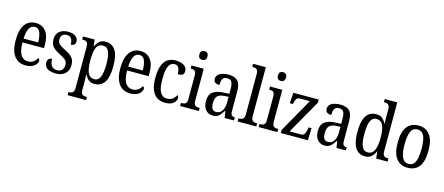

<svg xmlns="http://www.w3.org/2000/svg" viewBox="-59 -1483 5651 2444"><g transform="rotate(15 2766.0 -261.5)"><path d="M248 10Q151 10 98.5 -62Q46 -134 46 -264Q46 -405 96.5 -475.5Q147 -546 239 -546Q324 -546 372.5 -485Q421 -424 421 -305V-263H137Q138 -152 170.5 -99.5Q203 -47 265 -47Q309 -47 339 -70Q369 -93 384 -124Q391 -120 397 -112Q403 -104 403 -90Q403 -70 386.5 -46.5Q370 -23 335.5 -6.5Q301 10 248 10ZM330 -314Q329 -395 309 -445Q289 -495 240 -495Q192 -495 166.5 -448Q141 -401 138 -314Z M646 10Q600 10 566.5 -1.5Q533 -13 514.5 -36.5Q496 -60 496 -95Q496 -119 505 -133Q514 -147 528 -153Q542 -159 555 -159Q555 -107 577 -71Q599 -35 649 -35Q695 -35 717.5 -59.5Q740 -84 740 -126Q740 -151 731.5 -168Q723 -185 701.5 -201Q680 -217 642 -236Q595 -260 565.5 -282.5Q536 -305 522 -333.5Q508 -362 508 -405Q508 -473 551.5 -509Q595 -545 666 -545Q711 -545 740 -532Q769 -519 784 -498Q799 -477 799 -452Q799 -426 783.5 -410Q768 -394 738 -394Q738 -447 717.5 -474Q697 -501 658 -501Q619 -501 600 -479Q581 -457 581 -422Q581 -382 605 -360.5Q629 -339 685 -311Q730 -290 758.5 -267.5Q787 -245 801 -215.5Q815 -186 815 -144Q815 -72 770 -31Q725 10 646 10Z M865 237V196H872Q890 196 905.5 191Q921 186 930.5 170.5Q940 155 940 124V-427Q940 -457 930.5 -471.5Q921 -486 906.5 -490.5Q892 -495 873 -495H862V-536H1015L1025 -450H1028Q1047 -493 1078 -519.5Q1109 -546 1159 -546Q1243 -546 1288 -479.5Q1333 -413 1333 -269Q1333 -124 1288 -56.5Q1243 11 1157 11Q1110 11 1079.5 -14Q1049 -39 1030 -80H1027Q1028 -56 1029 -26.5Q1030 3 1030 34V129Q1030 158 1039.5 172.5Q1049 187 1064.5 191.5Q1080 196 1097 196H1110V237ZM1141 -47Q1195 -47 1218 -105.5Q1241 -164 1241 -272Q1241 -379 1218 -434Q1195 -489 1140 -489Q1097 -489 1073.5 -463.5Q1050 -438 1040 -389.5Q1030 -341 1030 -271Q1030 -200 1040 -150Q1050 -100 1074 -73.5Q1098 -47 1141 -47Z M1627 10Q1530 10 1477.5 -62Q1425 -134 1425 -264Q1425 -405 1475.5 -475.5Q1526 -546 1618 -546Q1703 -546 1751.5 -485Q1800 -424 1800 -305V-263H1516Q1517 -152 1549.5 -99.5Q1582 -47 1644 -47Q1688 -47 1718 -70Q1748 -93 1763 -124Q1770 -120 1776 -112Q1782 -104 1782 -90Q1782 -70 1765.5 -46.5Q1749 -23 1714.5 -6.5Q1680 10 1627 10ZM1709 -314Q1708 -395 1688 -445Q1668 -495 1619 -495Q1571 -495 1545.5 -448Q1520 -401 1517 -314Z M2085 10Q2027 10 1982 -18Q1937 -46 1912 -107Q1887 -168 1887 -265Q1887 -372 1912.5 -433.5Q1938 -495 1982 -520.5Q2026 -546 2080 -546Q2125 -546 2159 -534.5Q2193 -523 2213 -500.5Q2233 -478 2233 -444Q2233 -421 2224.5 -407.5Q2216 -394 2197.5 -388.5Q2179 -383 2151 -383Q2151 -414 2145 -440Q2139 -466 2124 -481.5Q2109 -497 2081 -497Q2050 -497 2026.5 -476.5Q2003 -456 1990.5 -406Q1978 -356 1978 -266Q1978 -195 1990.5 -146Q2003 -97 2030 -72.5Q2057 -48 2099 -48Q2129 -48 2151.5 -58.5Q2174 -69 2190.5 -87.5Q2207 -106 2217 -126Q2225 -120 2229 -111Q2233 -102 2233 -88Q2233 -67 2218 -44Q2203 -21 2170.5 -5.5Q2138 10 2085 10Z M2285 0V-41H2296Q2316 -41 2331 -46Q2346 -51 2355 -65.5Q2364 -80 2364 -110V-425Q2364 -455 2356 -470Q2348 -485 2333.5 -490Q2319 -495 2299 -495H2291V-536H2453V-115Q2453 -84 2461.5 -68Q2470 -52 2486 -46.5Q2502 -41 2521 -41H2532V0ZM2405 -640Q2382 -640 2367 -653Q2352 -666 2352 -698Q2352 -731 2367 -743.5Q2382 -756 2405 -756Q2427 -756 2442.5 -743.5Q2458 -731 2458 -698Q2458 -666 2442.5 -653Q2427 -640 2405 -640Z M2717 10Q2680 10 2650.5 -7.5Q2621 -25 2603.5 -60.5Q2586 -96 2586 -150Q2586 -230 2634 -267.5Q2682 -305 2780 -309L2850 -312V-373Q2850 -410 2845 -437.5Q2840 -465 2823.5 -481Q2807 -497 2774 -497Q2742 -497 2726 -483Q2710 -469 2704.5 -444.5Q2699 -420 2699 -388Q2660 -388 2640.5 -403Q2621 -418 2621 -450Q2621 -481 2641.5 -502.5Q2662 -524 2697.5 -535Q2733 -546 2780 -546Q2859 -546 2899 -506.5Q2939 -467 2939 -372V-113Q2939 -85 2944.5 -69.5Q2950 -54 2961.5 -47.5Q2973 -41 2993 -41H2995V0H2872L2858 -87H2852Q2834 -59 2816.5 -37Q2799 -15 2776 -2.5Q2753 10 2717 10ZM2743 -45Q2777 -45 2800.5 -63.5Q2824 -82 2837.5 -115.5Q2851 -149 2851 -191V-273L2800 -270Q2754 -268 2727 -253Q2700 -238 2689 -211Q2678 -184 2678 -144Q2678 -113 2684.5 -91Q2691 -69 2706 -57Q2721 -45 2743 -45Z M3043 0V-41H3054Q3074 -41 3089 -46.5Q3104 -52 3112.5 -67.5Q3121 -83 3121 -115V-651Q3121 -681 3111.5 -695.5Q3102 -710 3086.5 -714.5Q3071 -719 3053 -719H3043V-760H3211V-115Q3211 -84 3219.5 -68Q3228 -52 3243.5 -46.5Q3259 -41 3279 -41H3289V0Z M3320 0V-41H3331Q3351 -41 3366 -46Q3381 -51 3390 -65.5Q3399 -80 3399 -110V-425Q3399 -455 3391 -470Q3383 -485 3368.5 -490Q3354 -495 3334 -495H3326V-536H3488V-115Q3488 -84 3496.5 -68Q3505 -52 3521 -46.5Q3537 -41 3556 -41H3567V0ZM3440 -640Q3417 -640 3402 -653Q3387 -666 3387 -698Q3387 -731 3402 -743.5Q3417 -756 3440 -756Q3462 -756 3477.5 -743.5Q3493 -731 3493 -698Q3493 -666 3477.5 -653Q3462 -640 3440 -640Z M3612 0V-40L3864 -487H3738Q3702 -487 3689 -466.5Q3676 -446 3667 -407L3664 -396H3624L3634 -536H3968V-495L3715 -49H3864Q3897 -49 3910.5 -71.5Q3924 -94 3931 -134L3936 -161H3974L3969 0Z M4191 10Q4154 10 4124.5 -7.5Q4095 -25 4077.5 -60.5Q4060 -96 4060 -150Q4060 -230 4108 -267.5Q4156 -305 4254 -309L4324 -312V-373Q4324 -410 4319 -437.5Q4314 -465 4297.5 -481Q4281 -497 4248 -497Q4216 -497 4200 -483Q4184 -469 4178.5 -444.5Q4173 -420 4173 -388Q4134 -388 4114.5 -403Q4095 -418 4095 -450Q4095 -481 4115.5 -502.5Q4136 -524 4171.5 -535Q4207 -546 4254 -546Q4333 -546 4373 -506.5Q4413 -467 4413 -372V-113Q4413 -85 4418.5 -69.5Q4424 -54 4435.5 -47.5Q4447 -41 4467 -41H4469V0H4346L4332 -87H4326Q4308 -59 4290.5 -37Q4273 -15 4250 -2.5Q4227 10 4191 10ZM4217 -45Q4251 -45 4274.5 -63.5Q4298 -82 4311.5 -115.5Q4325 -149 4325 -191V-273L4274 -270Q4228 -268 4201 -253Q4174 -238 4163 -211Q4152 -184 4152 -144Q4152 -113 4158.5 -91Q4165 -69 4180 -57Q4195 -45 4217 -45Z M4723 10Q4667 10 4628.5 -19Q4590 -48 4570 -109.5Q4550 -171 4550 -267Q4550 -364 4570 -425.5Q4590 -487 4629 -516.5Q4668 -546 4725 -546Q4774 -546 4804.5 -521.5Q4835 -497 4853 -458H4858Q4856 -482 4855.5 -510Q4855 -538 4855 -564V-650Q4855 -680 4845 -695Q4835 -710 4819.5 -714.5Q4804 -719 4785 -719H4778V-760H4943V-111Q4943 -82 4952 -66.5Q4961 -51 4976.5 -46Q4992 -41 5011 -41H5019V0H4869L4859 -91H4856Q4836 -45 4805 -17.5Q4774 10 4723 10ZM4743 -48Q4804 -48 4829.5 -106Q4855 -164 4855 -267Q4855 -374 4830.5 -431Q4806 -488 4742 -488Q4707 -488 4684.5 -462.5Q4662 -437 4652 -387.5Q4642 -338 4642 -266Q4642 -156 4665.5 -102Q4689 -48 4743 -48Z M5282 10Q5188 10 5134 -59Q5080 -128 5080 -269Q5080 -409 5132 -477.5Q5184 -546 5285 -546Q5378 -546 5432 -477.5Q5486 -409 5486 -269Q5486 -128 5434.5 -59Q5383 10 5282 10ZM5284 -41Q5325 -41 5349 -67Q5373 -93 5384 -143.5Q5395 -194 5395 -269Q5395 -381 5369.5 -437.5Q5344 -494 5283 -494Q5222 -494 5196.5 -437.5Q5171 -381 5171 -269Q5171 -157 5197 -99Q5223 -41 5284 -41Z"/></g></svg>

Font: Noto Serif Condensed
Style: Regular
Weight: 400
Width: 3
Designer: Monotype Design Team
Foundry: Monotype Imaging Inc.
Version: Version 2.015